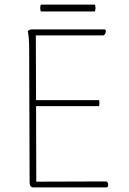

<svg xmlns="http://www.w3.org/2000/svg" viewBox="-20 -816 563 836"><path d="M451 -11Q451 0 443 0H126Q109 0 109 -22L107 -600Q107 -656 101 -680Q107 -688 119 -688H433Q441 -688 441 -679Q441 -674 437.5 -668.5Q434 -663 430 -662H136L137 -380H411Q413 -376 413 -367Q413 -359 411 -354H137L138 -25L443 -26Q447 -25 449 -20.5Q451 -16 451 -11ZM393 -796Q396 -789 396 -781Q396 -774 393 -766H158Q155 -774 155 -781Q155 -789 158 -796Z"/></svg>

Font: Arima Madurai Thin
Style: Regular
Weight: 250
Designer: Joana Correia and Natanael Gama
Foundry: NDISCOVER
Version: Version 1.019; ttfautohint (v1.5) -l 7 -r 28 -G 50 -x 13 -D 